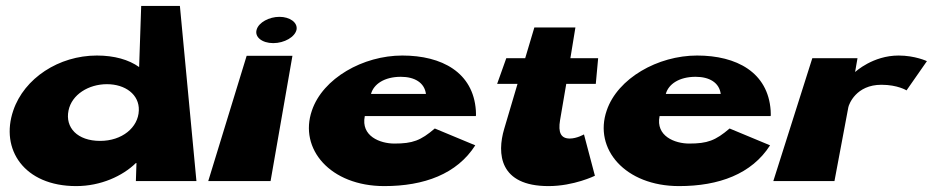

<svg xmlns="http://www.w3.org/2000/svg" viewBox="-20 -613 3158 650"><path d="M25 -239C-20 -108 61 17 238 17C321 17 395 -17 440 -61H442L440 0H645L589 -593H458L451 -386C416 -411 367 -425 308 -425C179 -425 62 -348 25 -239ZM212 -239C223 -293 280 -328 342 -328C404 -328 452 -293 450 -239C448 -181 393 -136 319 -136C242 -136 200 -181 212 -239Z M685 0H896L970 -424H815ZM849 -513C841 -488 867 -467 905 -467C943 -467 979 -488 984 -513C988 -537 961 -556 926 -556C891 -556 856 -537 849 -513Z M1591 -220C1592 -224 1591 -233 1591 -239C1582 -368 1476 -425 1342 -425C1209 -425 1073 -348 1036 -239C991 -109 1098 17 1281 17C1416 17 1527 -24 1589 -121L1452 -178C1404 -137 1377 -127 1315 -127C1267 -127 1201 -152 1215 -220ZM1236 -295C1245 -328 1281 -353 1337 -353C1384 -353 1417 -333 1422 -295Z M1758 -416H1694L1663 -329H1732L1687 -177C1662 -93 1670 17 1837 17C1923 17 1994 -18 1994 -18L1957 -158C1957 -158 1933 -144 1909 -144C1879 -144 1869 -164 1876 -206L1897 -329H1997L2005 -416H1911L1928 -520H1789Z M2589 -220C2590 -224 2589 -233 2589 -239C2580 -368 2474 -425 2340 -425C2207 -425 2071 -348 2034 -239C1989 -109 2096 17 2279 17C2414 17 2525 -24 2587 -121L2450 -178C2402 -137 2375 -127 2313 -127C2265 -127 2199 -152 2213 -220ZM2234 -295C2243 -328 2279 -353 2335 -353C2382 -353 2415 -333 2420 -295Z M2598 0H2805L2852 -250C2854 -260 2878 -326 2964 -326C3019 -326 3049 -307 3049 -307L3118 -406C3118 -406 3078 -425 3022 -425C2935 -425 2876 -370 2876 -370H2875L2883 -416H2730Z"/></svg>

Font: Hussar Milosc
Style: Bold
Weight: 700
Foundry: Cannot Into Space Fonts
Version: Version 1.02